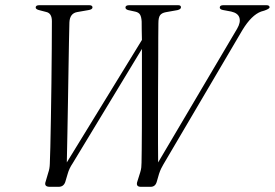

<svg xmlns="http://www.w3.org/2000/svg" viewBox="-20 -720 1059 740"><path d="M827 -691Q827 -700 841 -700H1006.5Q1019 -700 1019 -692Q1019 -686 998.5 -679L986.5 -675.5Q949.5 -662 914.5 -604.5L609.5 -86Q605 -78.5 601 -70.2Q597 -62 593 -50L584 -19Q578.5 0 560.5 0H523Q501.5 0 510 -22.5L520.5 -56Q523.5 -65.5 524.5 -74.5Q525.5 -83.5 525.5 -93Q526 -106.5 526.2 -141Q526.5 -175.5 526.8 -223.2Q527 -271 527 -325.2Q527 -379.5 527 -433Q527 -486.5 527 -531.5L260 -90.5Q246.5 -70.5 241 -50.5L231.5 -18.5Q225 0 206 0H172Q148.5 0 156 -20.5L166 -54.5Q171.5 -70 172 -88.5Q173 -105.5 174 -152.5Q175 -199.5 176.2 -264Q177.5 -328.5 178.2 -398.5Q179 -468.5 179.5 -531.8Q180 -595 180 -638.5Q180 -669.5 157.5 -674L132.5 -680.5Q117.5 -684 117.5 -691Q117.5 -700 131.5 -700H323.5Q336.5 -700 336.5 -691.5Q336.5 -683.5 320.5 -681L277.5 -673.5Q249 -668.5 247.5 -633.5Q246.5 -604.5 245.8 -557Q245 -509.5 244 -451Q243 -392.5 242 -329.5Q241 -266.5 239.8 -205.8Q238.5 -145 237.5 -94L527 -566Q526.5 -589 526.2 -607.2Q526 -625.5 526 -637Q525 -654.5 520 -663.2Q515 -672 502 -675L474.5 -681Q463.5 -684 463.5 -691Q463.5 -700 478.5 -700H666.5Q677.5 -700 677.5 -692Q677.5 -684.5 664 -681L619 -673Q603 -670 596.8 -661Q590.5 -652 590.5 -630.5Q590 -613 590 -574.8Q590 -536.5 589.8 -485.8Q589.5 -435 589.2 -378.8Q589 -322.5 589 -268Q589 -213.5 589 -168Q589 -122.5 589.5 -94L894 -609.5Q908 -633.5 902.8 -651.5Q897.5 -669.5 871 -675.5L839 -681.5Q827 -684 827 -691Z"/></svg>

Font: Fraunces 72pt Light
Style: Italic
Weight: 300
Italic angle: -16°
Version: Version 1.000;[b76b70a41]